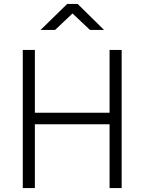

<svg xmlns="http://www.w3.org/2000/svg" viewBox="-20 -949 728 969"><path d="M533 0V-322H156V0H95V-697H156V-380H533V-697H594V0ZM185 -798 319 -929H372L505 -798H434L346 -881L258 -798Z"/></svg>

Font: TitilliumText22L Lt
Style: Thin
Weight: 300
Designer: Campivisivi
Foundry: Campivisivi
Version: 1.000